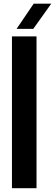

<svg xmlns="http://www.w3.org/2000/svg" viewBox="-20 -992 290 1012"><path d="M43 0V-800H172.5V0ZM67.5 -840 157.5 -972.5H250L155.5 -840Z"/></svg>

Font: Big Shoulders Stencil Display ExtraBold
Style: Regular
Weight: 800
Designer: Patric King
Foundry: XO Type Co
Version: Version 1.000